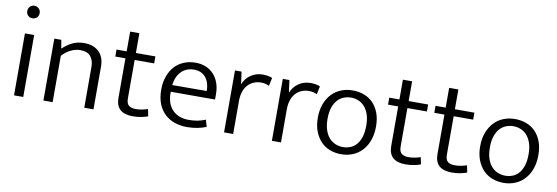

<svg xmlns="http://www.w3.org/2000/svg" viewBox="-53 -1056 4163 1435"><g transform="rotate(10 2029.0 -338.5)"><path d="M81 0V-470H151V0ZM116 -591Q96 -591 82.5 -604Q69 -617 69 -638Q69 -659 82.5 -672.5Q96 -686 116 -686Q134 -686 148.5 -673Q163 -660 163 -638Q163 -616 149 -603.5Q135 -591 116 -591Z M374 0H304V-470H357L368 -405Q403 -438 441.5 -457Q480 -476 530 -476Q602 -476 643 -436Q684 -396 684 -324V0H614V-311Q614 -358 590 -388.5Q566 -419 510 -419Q475 -419 439 -401.5Q403 -384 374 -352Z M1071 -417H923V-126Q923 -85 942.5 -71Q962 -57 994 -57Q1019 -57 1043 -62Q1067 -67 1085 -73L1096 -20Q1076 -12 1046 -6Q1016 0 981 0Q853 0 853 -117V-417H776V-470H853V-620H923V-470H1071Z M1566 -230H1230V-221Q1230 -138 1275 -92Q1320 -46 1398 -46Q1433 -46 1463 -51.5Q1493 -57 1525 -70L1540 -18Q1512 -6 1474.5 1.5Q1437 9 1395 9Q1346 9 1303 -5Q1260 -19 1227.5 -48.5Q1195 -78 1176 -124Q1157 -170 1157 -234Q1157 -289 1173 -334Q1189 -379 1217.5 -410.5Q1246 -442 1286.5 -459Q1327 -476 1377 -476Q1420 -476 1454.5 -461.5Q1489 -447 1514 -420Q1539 -393 1552.5 -355Q1566 -317 1566 -271ZM1494 -282Q1494 -310 1487 -335.5Q1480 -361 1465.5 -380.5Q1451 -400 1428 -411.5Q1405 -423 1373 -423Q1315 -423 1277.5 -385Q1240 -347 1232 -281Z M1675 0V-470H1725L1738 -376Q1755 -421 1795 -448.5Q1835 -476 1886 -476Q1911 -476 1929 -472Q1947 -468 1958 -463L1945 -401Q1933 -407 1918 -411Q1903 -415 1883 -415Q1854 -415 1829 -404.5Q1804 -394 1785 -374Q1766 -354 1755 -323Q1744 -292 1744 -252V0Z M2038 0V-470H2088L2101 -376Q2118 -421 2158 -448.5Q2198 -476 2249 -476Q2274 -476 2292 -472Q2310 -468 2321 -463L2308 -401Q2296 -407 2281 -411Q2266 -415 2246 -415Q2217 -415 2192 -404.5Q2167 -394 2148 -374Q2129 -354 2118 -323Q2107 -292 2107 -252V0Z M2786 -240Q2786 -181 2769 -134.5Q2752 -88 2722 -56Q2692 -24 2651.5 -7.5Q2611 9 2565 9Q2518 9 2478 -6.5Q2438 -22 2409 -52.5Q2380 -83 2363 -127.5Q2346 -172 2346 -230Q2346 -289 2363.5 -335Q2381 -381 2411 -412.5Q2441 -444 2481.5 -460Q2522 -476 2569 -476Q2615 -476 2655 -461Q2695 -446 2724 -416Q2753 -386 2769.5 -342Q2786 -298 2786 -240ZM2713 -235Q2713 -284 2700.5 -319.5Q2688 -355 2667.5 -377.5Q2647 -400 2620.5 -410.5Q2594 -421 2566 -421Q2538 -421 2511.5 -411Q2485 -401 2464.5 -379Q2444 -357 2431.5 -321.5Q2419 -286 2419 -235Q2419 -184 2431.5 -148Q2444 -112 2465 -89.5Q2486 -67 2513 -56.5Q2540 -46 2568 -46Q2596 -46 2622 -55.5Q2648 -65 2668.5 -87.5Q2689 -110 2701 -146Q2713 -182 2713 -235Z M3141 -417H2993V-126Q2993 -85 3012.5 -71Q3032 -57 3064 -57Q3089 -57 3113 -62Q3137 -67 3155 -73L3166 -20Q3146 -12 3116 -6Q3086 0 3051 0Q2923 0 2923 -117V-417H2846V-470H2923V-620H2993V-470H3141Z M3492 -417H3344V-126Q3344 -85 3363.5 -71Q3383 -57 3415 -57Q3440 -57 3464 -62Q3488 -67 3506 -73L3517 -20Q3497 -12 3467 -6Q3437 0 3402 0Q3274 0 3274 -117V-417H3197V-470H3274V-620H3344V-470H3492Z M4018 -240Q4018 -181 4001 -134.5Q3984 -88 3954 -56Q3924 -24 3883.5 -7.5Q3843 9 3797 9Q3750 9 3710 -6.5Q3670 -22 3641 -52.5Q3612 -83 3595 -127.5Q3578 -172 3578 -230Q3578 -289 3595.5 -335Q3613 -381 3643 -412.5Q3673 -444 3713.5 -460Q3754 -476 3801 -476Q3847 -476 3887 -461Q3927 -446 3956 -416Q3985 -386 4001.5 -342Q4018 -298 4018 -240ZM3945 -235Q3945 -284 3932.5 -319.5Q3920 -355 3899.5 -377.5Q3879 -400 3852.5 -410.5Q3826 -421 3798 -421Q3770 -421 3743.5 -411Q3717 -401 3696.5 -379Q3676 -357 3663.5 -321.5Q3651 -286 3651 -235Q3651 -184 3663.5 -148Q3676 -112 3697 -89.5Q3718 -67 3745 -56.5Q3772 -46 3800 -46Q3828 -46 3854 -55.5Q3880 -65 3900.5 -87.5Q3921 -110 3933 -146Q3945 -182 3945 -235Z"/></g></svg>

Font: Mukta Malar Light
Style: Regular
Weight: 300
Designer: Aadarsh Rajan, Girish Dalvi, Yashodeep Gholap
Foundry: Ek Type
Version: Version 2.538;PS 1.000;hotconv 16.6.51;makeotf.lib2.5.65220;